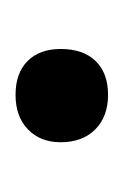

<svg xmlns="http://www.w3.org/2000/svg" viewBox="24 -172 159 247"><g transform="rotate(-90 103.5 -48.5)"><path d="M44 -50Q44 -76 60.5 -92Q77 -108 105 -108Q133 -108 148.5 -92.5Q164 -77 164 -50Q164 -21 148.5 -5Q133 11 105 11Q77 11 60.5 -5.5Q44 -22 44 -50Z"/></g></svg>

Font: Cormorant Infant
Style: Bold
Weight: 700
Designer: Christian Thalmann (Catharsis Fonts)
Foundry: Catharsis Fonts
Version: Version 4.000